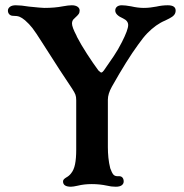

<svg xmlns="http://www.w3.org/2000/svg" viewBox="-20 -698 696 728"><path d="M219 -10Q219 -15 222.5 -18.5Q226 -22 231 -25Q242 -31 249 -40Q260 -53 264.5 -75Q269 -97 269 -130V-318Q269 -331 266 -339Q263 -347 254 -361L207 -432Q154 -514 139 -538Q115 -576 103 -591.5Q91 -607 75 -621Q63 -631 54 -634.5Q45 -638 30 -638Q21 -638 15.5 -643.5Q10 -649 10 -658Q10 -666 17.5 -672Q25 -678 40 -678Q60 -678 90 -673Q138 -668 148 -668Q188 -668 218 -674Q240 -678 252 -678Q266 -678 274 -672.5Q282 -667 282 -658Q282 -650 278 -644.5Q274 -639 265 -631L262 -628Q253 -621 253 -609Q253 -595 270 -563Q270 -562 272 -558Q287 -529 310 -493.5Q333 -458 353 -431Q361 -423 364 -423Q368 -423 374 -431Q395 -461 411.5 -485.5Q428 -510 442 -538Q466 -585 466 -603Q466 -619 447 -628Q417 -641 417 -658Q417 -667 423.5 -672.5Q430 -678 442 -678Q455 -678 477 -674Q503 -668 525 -668Q538 -668 550 -669.5Q562 -671 573 -673Q595 -678 616 -678Q646 -678 646 -658Q646 -648 640 -641Q634 -634 622 -628L606 -620Q589 -613 572 -601Q554 -588 538.5 -572Q523 -556 504 -529Q462 -472 404 -369Q389 -342 389 -320V-140Q389 -120 391 -100Q393 -80 398 -60Q404 -43 410 -36Q416 -29 429 -30H431Q440 -30 444.5 -24.5Q449 -19 449 -10Q449 -1 441.5 4.5Q434 10 419 10Q410 10 402 9Q394 8 386 6Q358 0 328 0Q299 0 275 6Q257 10 249 10Q219 10 219 -10Z"/></svg>

Font: Raigarh
Style: Regular
Weight: 400
Designer: jaikishan Patel
Foundry: MagicType
Version: Version 1.000;FEAKit 1.0